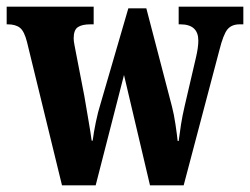

<svg xmlns="http://www.w3.org/2000/svg" viewBox="-24 -556 750 576"><path d="M57 -430Q49 -462 36 -472.5Q23 -483 -1 -483H-4V-536H257V-483H247Q222 -483 209.5 -474.5Q197 -466 197 -441Q197 -433 199.5 -420.5Q202 -408 204 -397L229 -268Q235 -232 241.5 -194.5Q248 -157 251 -134H254Q257 -158 263.5 -189.5Q270 -221 278 -246L361 -531H415L492 -236Q498 -213 502.5 -182.5Q507 -152 509 -133H512Q515 -157 519 -182.5Q523 -208 530 -238L564 -384Q571 -414 571 -434Q571 -483 517 -483H512V-536H706V-483H695Q671 -483 658.5 -468Q646 -453 634 -405L527 0H426L348 -331L263 0H162Z"/></svg>

Font: Noto Serif Myanmar ExtraCondensed ExtraBold
Style: Regular
Weight: 800
Width: 2
Designer: Ben Mitchell and the Monotype Design Team
Foundry: Monotype Imaging Inc.
Version: Version 2.106; ttfautohint (v1.8.4.7-5d5b)